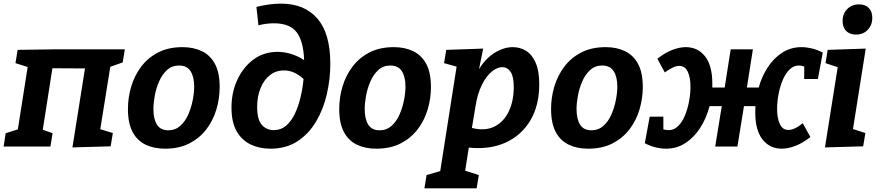

<svg xmlns="http://www.w3.org/2000/svg" viewBox="-29 -805 4819 1055"><path d="M369 5 438 -429 259 -430 206 -92 260 -73 248 0H-9L2 -73L69 -94L123 -437L56 -458L68 -531L274 -534H657L645 -462L577 -438L522 -95L591 -74L579 -1Z M974 -546Q1034 -546 1080 -524Q1126 -502 1152 -454Q1178 -406 1178 -327Q1178 -264 1160 -203.5Q1142 -143 1105 -94.5Q1068 -46 1011.5 -17Q955 12 878 12Q817 12 771 -10Q725 -32 699.5 -80Q674 -128 674 -206Q674 -269 692 -329.5Q710 -390 747 -439Q784 -488 840.5 -517Q897 -546 974 -546ZM955 -445Q916 -445 889 -420.5Q862 -396 845.5 -358Q829 -320 821.5 -279.5Q814 -239 814 -206Q814 -151 833.5 -120Q853 -89 896 -89Q934 -89 961.5 -113.5Q989 -138 1005.5 -176Q1022 -214 1030 -255Q1038 -296 1038 -329Q1038 -383 1018 -414Q998 -445 955 -445Z M1457 12Q1398 12 1349.5 -10.5Q1301 -33 1272 -82.5Q1243 -132 1243 -214Q1243 -298 1275.5 -367.5Q1308 -437 1364.5 -478.5Q1421 -520 1496 -520Q1532 -520 1569 -509Q1606 -498 1642 -475Q1639 -576 1602 -626.5Q1565 -677 1475 -677Q1435 -677 1391 -666L1380 -767Q1453 -785 1515 -785Q1644 -785 1715 -703Q1786 -621 1786 -455Q1786 -371 1767 -288Q1748 -205 1708 -137.5Q1668 -70 1606 -29Q1544 12 1457 12ZM1384 -218Q1384 -148 1409.5 -119Q1435 -90 1475 -90Q1514 -90 1542.5 -114Q1571 -138 1590.5 -178.5Q1610 -219 1622 -269Q1634 -319 1639 -371Q1588 -418 1532 -418Q1487 -418 1454 -392Q1421 -366 1402.5 -320.5Q1384 -275 1384 -218Z M2135 -546Q2195 -546 2241 -524Q2287 -502 2313 -454Q2339 -406 2339 -327Q2339 -264 2321 -203.5Q2303 -143 2266 -94.5Q2229 -46 2172.5 -17Q2116 12 2039 12Q1978 12 1932 -10Q1886 -32 1860.5 -80Q1835 -128 1835 -206Q1835 -269 1853 -329.5Q1871 -390 1908 -439Q1945 -488 2001.5 -517Q2058 -546 2135 -546ZM2116 -445Q2077 -445 2050 -420.5Q2023 -396 2006.5 -358Q1990 -320 1982.5 -279.5Q1975 -239 1975 -206Q1975 -151 1994.5 -120Q2014 -89 2057 -89Q2095 -89 2122.5 -113.5Q2150 -138 2166.5 -176Q2183 -214 2191 -255Q2199 -296 2199 -329Q2199 -383 2179 -414Q2159 -445 2116 -445Z M2303 230 2315 157 2390 135 2480 -439 2411 -458 2423 -531 2626 -538 2603 -425Q2640 -485 2690 -515.5Q2740 -546 2789 -546Q2828 -546 2861 -526Q2894 -506 2914 -461Q2934 -416 2934 -342Q2934 -225 2885 -143Q2836 -61 2749 -21.5Q2662 18 2547 6L2527 133L2602 157L2590 230ZM2584 -222 2564 -102Q2635 -84 2686.5 -109Q2738 -134 2766 -191.5Q2794 -249 2794 -327Q2794 -385 2776.5 -410.5Q2759 -436 2731 -436Q2703 -436 2673 -411.5Q2643 -387 2619 -339Q2595 -291 2584 -222Z M3299 -546Q3359 -546 3405 -524Q3451 -502 3477 -454Q3503 -406 3503 -327Q3503 -264 3485 -203.5Q3467 -143 3430 -94.5Q3393 -46 3336.5 -17Q3280 12 3203 12Q3142 12 3096 -10Q3050 -32 3024.5 -80Q2999 -128 2999 -206Q2999 -269 3017 -329.5Q3035 -390 3072 -439Q3109 -488 3165.5 -517Q3222 -546 3299 -546ZM3280 -445Q3241 -445 3214 -420.5Q3187 -396 3170.5 -358Q3154 -320 3146.5 -279.5Q3139 -239 3139 -206Q3139 -151 3158.5 -120Q3178 -89 3221 -89Q3259 -89 3286.5 -113.5Q3314 -138 3330.5 -176Q3347 -214 3355 -255Q3363 -296 3363 -329Q3363 -383 3343 -414Q3323 -445 3280 -445Z M3631 12Q3604 12 3574.5 5Q3545 -2 3514 -18L3541 -164H3616V-94Q3625 -92 3632.5 -91Q3640 -90 3646 -90Q3674 -90 3696.5 -111.5Q3719 -133 3734 -169Q3749 -205 3757 -247Q3765 -289 3765 -329Q3765 -379 3750 -411Q3735 -443 3703 -443Q3687 -443 3667 -433.5Q3647 -424 3624 -407L3583 -482Q3624 -515 3664.5 -530.5Q3705 -546 3739 -546Q3805 -546 3845 -495.5Q3885 -445 3885 -346Q3885 -335 3885 -324H3953L3986 -534H4108L4075 -324H4140Q4157 -386 4190.5 -436.5Q4224 -487 4270.5 -516.5Q4317 -546 4375 -546Q4402 -546 4431.5 -539Q4461 -532 4492 -516L4465 -371H4390V-440Q4381 -443 4373.5 -444Q4366 -445 4360 -445Q4332 -445 4309.5 -423Q4287 -401 4272 -365.5Q4257 -330 4249 -288Q4241 -246 4241 -205Q4241 -156 4256 -123.5Q4271 -91 4303 -91Q4337 -91 4382 -128L4424 -52Q4382 -19 4341.5 -3.5Q4301 12 4267 12Q4201 12 4161 -38.5Q4121 -89 4121 -188Q4121 -205 4122 -222H4059L4023 0H3901L3937 -222H3870Q3853 -157 3819.5 -104Q3786 -51 3738 -19.5Q3690 12 3631 12Z M4504 5 4574 -436 4507 -458 4519 -531 4728 -538 4658 -96 4726 -74 4714 -1ZM4674 -615Q4640 -615 4620.5 -635Q4601 -655 4601 -689Q4601 -730 4626.5 -755.5Q4652 -781 4691 -781Q4725 -781 4744.5 -761.5Q4764 -742 4764 -707Q4764 -667 4739 -641Q4714 -615 4674 -615Z"/></svg>

Font: Bitter
Style: Bold Italic
Weight: 700
Italic angle: -9°
Designer: Sol Matas, and Bitter project Authors
Foundry: Sol Matas
Version: Version 2.001